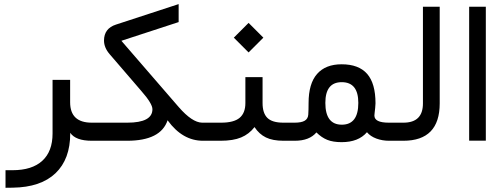

<svg xmlns="http://www.w3.org/2000/svg" viewBox="-20 -684 2451 933"><path d="M425.8 0Q347.7 0 321.3 -38.6V-35.6Q321.3 89.4 249.8 157.7Q178.2 226.1 42 228L6.8 228.5V143.1H41Q135.7 143.1 185.5 97.4Q235.4 51.8 235.4 -35.2V-295.9H320.8V-187Q320.8 -87.9 425.8 -87.9H433.6Q444.8 -87.9 444.8 -47.4V-42Q444.8 0 433.6 0Z M428.7 -87.9H598.6Q720.7 -87.9 720.7 -153.3Q720.7 -180.7 666 -242.7L512.7 -420.9Q485.4 -452.6 485.4 -487.3Q485.8 -545.9 543.5 -564.5L848.1 -664.1V-576.7L569.8 -485.8L848.6 -163.6Q913.6 -88.9 961.9 -87.9H973.6Q984.9 -87.9 984.9 -47.4V-42Q984.9 0 973.6 0H966.3Q867.2 0 795.4 -98.1L794.4 -99.6Q761.2 0 597.7 0H428.7Q416.5 0 416.5 -42V-47.4Q416.5 -87.9 428.7 -87.9Z M968.8 -87.9H1054.7Q1116.2 -87.9 1144.3 -111.3Q1172.4 -134.8 1172.4 -183.1V-309.1H1255.9V-183.1Q1255.9 -134.3 1279.3 -111.1Q1302.7 -87.9 1356.9 -87.9H1367.7Q1378.9 -87.9 1378.9 -47.4V-42Q1378.9 0 1367.7 0H1357.4Q1305.2 0 1272.2 -16.1Q1239.3 -32.2 1216.8 -66.4Q1190.4 -32.2 1151.6 -16.1Q1112.8 0 1052.2 0H968.8Q956.5 0 956.5 -42V-47.4Q956.5 -87.9 968.8 -87.9ZM1116.2 -501 1188 -572.8 1259.8 -501 1188 -429.2Z M1362.8 -87.9H1411.6Q1444.8 -87.9 1460.7 -97.4Q1476.6 -106.9 1478 -127Q1479.5 -149.4 1479.5 -183.1Q1479.5 -277.8 1520.8 -324.7Q1562 -371.6 1640.1 -371.6Q1723.1 -371.6 1763.9 -325.2Q1804.7 -278.8 1804.7 -182.1Q1804.7 -172.9 1803.2 -159.7Q1801.8 -146.5 1800.5 -136Q1799.3 -125.5 1799.3 -122.6Q1799.3 -87.9 1869.1 -87.9H1885.7Q1897 -87.9 1897 -47.4V-42Q1897 0 1885.7 0H1870.1Q1837.9 0 1808.8 -10.7Q1779.8 -21.5 1763.2 -41.5Q1721.7 6.8 1640.1 6.8Q1598.1 6.8 1570.3 -4.4Q1542.5 -15.6 1517.6 -40.5Q1483.4 0 1412.6 0H1362.8Q1350.6 0 1350.6 -42V-47.4Q1350.6 -87.9 1362.8 -87.9ZM1721.2 -184.1Q1721.2 -284.7 1640.6 -284.7Q1561 -284.7 1561 -184.1Q1561 -78.1 1641.1 -78.1Q1721.2 -78.1 1721.2 -184.1Z M1880.9 -87.9H1940.4Q2035.2 -87.9 2035.2 -181.2V-651.4H2116.7V-181.6Q2116.7 0 1939.9 0H1880.9Q1868.7 0 1868.7 -42V-47.4Q1868.7 -87.9 1880.9 -87.9Z M2259.8 -651.4H2340.8V-0.5H2259.8Z"/></svg>

Font: Shabnam FD-WOL
Style: FD-WOL
Weight: 400
Foundry: DejaVu fonts team - Redesigned by Saber Rastikerdar - Based on Vazir font
Version: Version 5.0.1